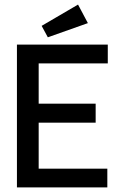

<svg xmlns="http://www.w3.org/2000/svg" viewBox="-20 -819 540 839"><path d="M54 0V-624H451V-542H149V-366H398V-283H149V-82H449V0ZM189 -656 162 -706 321 -799 364 -718Z"/></svg>

Font: Inconsolata SemiBold
Style: Regular
Weight: 600
Monospace: yes
Designer: Raph Levien, Cyreal, Brenton Simpson
Foundry: Raph Levien, Cyreal, Google
Version: Version 3.100; ttfautohint (v1.8.4.7-5d5b)